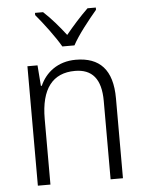

<svg xmlns="http://www.w3.org/2000/svg" viewBox="-54 -860 644 852"><g transform="rotate(-5 268.0 -433.5)"><path d="M242 -657H296C319 -701 371 -766 405 -806V-816H368C333 -782 300 -745 268 -706C239 -744 203 -786 170 -816H134V-806C167 -767 217 -701 242 -657ZM296 -593C215 -593 161 -548 136 -491H132L125 -583H80V-51H136V-343C136 -478 189 -544 288 -544C364 -544 404 -499 404 -400V-51H459V-407C459 -535 402 -593 296 -593Z"/></g></svg>

Font: Noto Sans Tamil UI SemiCondensed Light
Style: Regular
Weight: 300
Width: 4
Designer: Jelle Bosma - Monotype Design Team
Foundry: Monotype Imaging Inc.
Version: Version 2.004